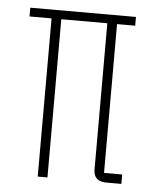

<svg xmlns="http://www.w3.org/2000/svg" viewBox="-43 -552 470 590"><g transform="rotate(5 191.5 -257.5)"><path d="M95 0V-488H27V-515H353V-488H297V-29H353V0H308Q293 0 284 -4.5Q275 -9 271 -17.5Q267 -26 267 -37V-488H125V0Z"/></g></svg>

Font: Hubot Sans Condensed ExtraLight
Style: Regular
Weight: 200
Width: 3
Designer: Deni Anggara
Foundry: GitHub, Inc., Subsidiary of Microsoft Corporation
Version: Version 2.000